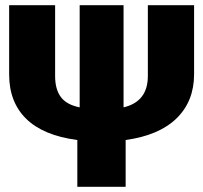

<svg xmlns="http://www.w3.org/2000/svg" viewBox="-20 -715 778 735"><path d="M546 -695H723V-431Q723 -328 656.5 -262.5Q590 -197 461 -179V0H276V-179Q146 -196 80.5 -260Q15 -324 15 -430V-695H191V-424Q191 -373 213 -343.5Q235 -314 285 -304V-695H453V-304Q546 -326 546 -424Z"/></svg>

Font: FiraGO ExtraBold
Style: Regular
Weight: 800
Designer: bBox Type
Foundry: bBox Type GmbH
Version: Version 1.001;PS 001.001;hotconv 1.0.88;makeotf.lib2.5.64775